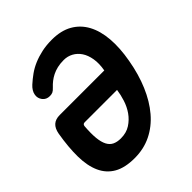

<svg xmlns="http://www.w3.org/2000/svg" viewBox="-206 -871 1011 1011"><g transform="rotate(-45 300.0 -365.0)"><path d="M160 -310Q153 -310 149.5 -306.5Q146 -303 145 -296Q141 -244 144.5 -209.5Q148 -175 159 -154Q170 -133 189 -124Q208 -115 235 -115Q276 -115 305.5 -134Q335 -153 355 -181.5Q375 -210 386 -244.5Q397 -279 401 -310ZM345 -740Q413 -740 459.5 -713.5Q506 -687 532 -639Q558 -591 563.5 -523.5Q569 -456 554 -373Q539 -287 509 -216.5Q479 -146 436 -95.5Q393 -45 337 -17.5Q281 10 213 10Q141 10 96.5 -15.5Q52 -41 30 -89.5Q8 -138 7 -207.5Q6 -277 21 -365Q27 -398 45 -414Q63 -430 94 -430H426Q434 -475 428 -510.5Q422 -546 406 -570Q390 -594 366 -607Q342 -620 314 -620Q287 -620 266 -615Q245 -610 228 -601.5Q211 -593 197 -582Q183 -571 171 -558Q159 -545 150 -541Q141 -537 128 -537Q102 -537 87.5 -556Q73 -575 77 -598Q79 -611 86.5 -623Q94 -635 105 -645Q127 -665 151.5 -682.5Q176 -700 205.5 -712.5Q235 -725 269.5 -732.5Q304 -740 345 -740Z"/></g></svg>

Font: Maple Mono NL ExtraBold
Style: Italic
Weight: 800
Italic angle: -10°
Monospace: yes
Designer: subframe7536
Version: Version 7.000